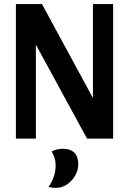

<svg xmlns="http://www.w3.org/2000/svg" viewBox="-20 -680 632 942"><path d="M58 0V-660H186L436 -199V-660H535V0H407L156 -461V0ZM364 126Q364 154 349 181Q334 208 308.5 225Q283 242 253 242Q238 242 218 237Q253 187 253 132Q253 94 233 63Q243 57 258.5 53.5Q274 50 288 50Q326 50 345 69.5Q364 89 364 126Z"/></svg>

Font: Sansita Medium
Style: Regular
Weight: 500
Designer: Pablo Cosgaya
Foundry: Omnibus-Type
Version: Version 1.006